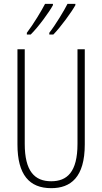

<svg xmlns="http://www.w3.org/2000/svg" viewBox="-20 -971 533 1001"><path d="M373 -944V-951H332C315 -917 270 -842 237 -800V-791H258C296 -829 355 -911 373 -944ZM256 -944V-951H215C197 -916 155 -846 120 -800V-791H140C180 -830 238 -910 256 -944ZM422 -218V-714H384V-221C384 -73 329 -26 247 -26C160 -26 109 -79 109 -221V-714H71V-218C71 -60 133 10 247 10C348 10 422 -46 422 -218Z"/></svg>

Font: Noto Sans Hebrew ExtraCondensed ExtraLight
Style: Regular
Weight: 200
Width: 2
Designer: Monotype Design Team
Foundry: Monotype Imaging Inc.
Version: Version 2.004